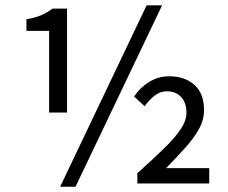

<svg xmlns="http://www.w3.org/2000/svg" viewBox="-20 -688 855 720"><path d="M164.1 -266.1V-572.3H79.1V-615.7Q112.8 -621.6 134.8 -631.1Q156.7 -640.6 177.2 -655.8H231.4V-266.1ZM205.6 12.2 529.8 -668H587.9L263.2 12.2ZM495.1 0V-38.6Q555.2 -92.3 595.9 -132.1Q636.7 -171.9 658 -204.1Q679.2 -236.3 679.2 -265.1Q679.2 -302.7 659.4 -324.2Q639.6 -345.7 605.5 -345.7Q581.1 -345.7 560.1 -329.6Q539.1 -313.5 522.5 -289.6L482.9 -326.2Q505.9 -360.4 540 -381.1Q574.2 -401.9 614.3 -401.9Q673.3 -401.9 709.2 -369.6Q745.1 -337.4 745.1 -275.4Q745.1 -238.8 726.3 -204.6Q707.5 -170.4 675.5 -134.8Q643.6 -99.1 603 -57.6H764.6V0Z"/></svg>

Font: Varta Medium
Style: Regular
Weight: 500
Designer: Joana Correia, Viktoriya Grabowska, Eben Sorkin
Foundry: Sorkin Type Co.
Version: Version 1.004